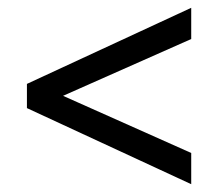

<svg xmlns="http://www.w3.org/2000/svg" viewBox="-20 -476 573 492"><path d="M470 -4 49 -199V-261L470 -456V-376L100 -212V-249L470 -84Z"/></svg>

Font: Ysabeau Infant SemiBold
Style: Regular
Weight: 600
Designer: Christian Thalmann (Catharsis Fonts)
Version: Version 2.002; featfreeze: ss01,ss02,lnum